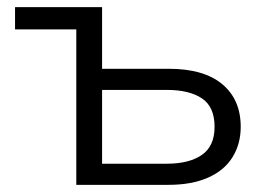

<svg xmlns="http://www.w3.org/2000/svg" viewBox="-20 -516 757 536"><path d="M193 0V-434H22V-496H265V-324H451Q549 -324 600.5 -281Q652 -238 652 -162Q652 -114 629 -77Q606 -40 560.5 -20Q515 0 451 0ZM265 -59H446Q508 -59 543.5 -83.5Q579 -108 579 -162Q579 -218 543.5 -241.5Q508 -265 446 -265H265Z"/></svg>

Font: Nunito Sans 6pt Light
Style: Regular
Weight: 300
Version: Version 3.101;gftools[0.9.27]